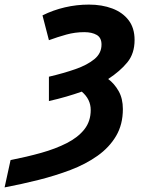

<svg xmlns="http://www.w3.org/2000/svg" viewBox="-91 -576 617 836"><path d="M-71 240 -45 121Q26 107 88.5 89.5Q151 72 200 47Q249 22 276.5 -13Q304 -48 304 -97Q304 -144 265 -177Q234 -166 198 -155.5Q162 -145 122 -136V-242Q186 -257 237.5 -275Q289 -293 320 -318.5Q351 -344 351 -382Q351 -412 330 -424Q309 -436 276 -436Q236 -436 198 -425.5Q160 -415 122 -401L94 -509Q140 -532 191.5 -544Q243 -556 296 -556Q353 -556 398 -539Q443 -522 469 -488Q495 -454 495 -402Q495 -343 463.5 -304.5Q432 -266 380 -232Q407 -212 425.5 -179.5Q444 -147 444 -101Q444 -34 414.5 16Q385 66 333.5 102.5Q282 139 216 164Q150 189 76.5 207.5Q3 226 -71 240Z"/></svg>

Font: BC Sans
Style: Bold Italic
Weight: 700
Italic angle: -12°
Designer: Monotype Design Team
Province of B.C.
Foundry: Monotype Imaging Inc.
Version: Version 2.000;GOOG;noto-source:20170915:90ef993387c0